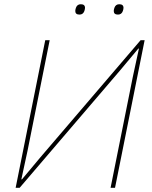

<svg xmlns="http://www.w3.org/2000/svg" viewBox="-20 -888 720 908"><path d="M356 -819Q336 -819 336 -836Q336 -842 339 -851Q345 -868 362 -868Q382 -868 382 -851Q382 -845 379 -836Q373 -819 356 -819ZM538 -819Q518 -819 518 -836Q518 -842 521 -851Q527 -868 544 -868Q564 -868 564 -851Q564 -845 561 -836Q555 -819 538 -819ZM54 0 194 -698H215L110 -174L81 -40H84L171 -144L645 -698H664L524 0H503L608 -524L637 -658H634L547 -554L73 0Z"/></svg>

Font: IBM Plex Sans Thin
Style: Italic
Weight: 100
Italic angle: -11.31°
Designer: Mike Abbink, Paul van der Laan, Pieter van Rosmalen
Foundry: Bold Monday
Version: Version 3.0